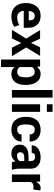

<svg xmlns="http://www.w3.org/2000/svg" viewBox="1276 -2078 1005 3597"><g transform="rotate(90 1778.5 -279.5)"><path d="M288.6 9.8Q171.9 9.8 104.7 -62Q37.6 -133.8 37.6 -249V-268.6Q37.6 -388.7 101.3 -463.6Q165 -538.6 275.9 -538.1Q385.3 -538.1 443.1 -474.6Q501 -411.1 501 -299.3V-221.7H181.6Q188 -166 218.8 -132.8Q249.5 -99.6 303.7 -99.6Q352.1 -99.6 382.6 -108.9Q413.1 -118.2 450.7 -138.7L481.9 -44.4Q450.2 -20.5 400.9 -5.4Q351.6 9.8 288.6 9.8ZM275.9 -428.2Q235.4 -428.2 212.6 -398.2Q189.9 -368.2 183.1 -315.9H361.3V-328.6Q361.3 -375 340.6 -401.6Q319.8 -428.2 275.9 -428.2Z M784.2 -357.4 866.7 -528.3H1027.8L868.7 -267.1L1033.2 0H872.6L786.1 -175.3L699.7 0H538.6L703.1 -267.1L543.5 -528.3H703.6Z M1571.3 -249.5Q1571.3 -130.4 1518.1 -60.3Q1464.8 9.8 1365.7 9.8Q1323.2 9.8 1292 -4.9Q1260.7 -19.5 1238.3 -48.8L1236.8 -48.3V203.1H1094.7V-528.3H1225.6L1232.4 -466.8Q1256.3 -502 1288.6 -520Q1320.8 -538.1 1364.7 -538.1Q1464.8 -538.1 1518.1 -462.6Q1571.3 -387.2 1571.3 -259.8ZM1428.7 -259.8Q1428.7 -335.9 1404.3 -381.6Q1379.9 -427.2 1327.6 -427.2Q1294.4 -427.2 1272.5 -414.3Q1250.5 -401.4 1236.8 -376.5V-145.5Q1250.5 -122.6 1272.7 -111.1Q1294.9 -99.6 1328.6 -99.6Q1381.3 -99.6 1405 -139.4Q1428.7 -179.2 1428.7 -249.5Z M1809.1 0H1666.5V-761.7H1809.1Z M2076.2 0H1933.6V-528.3H2076.2ZM2076.2 -654.8H1933.6V-761.7H2076.2Z M2410.6 -99.6Q2450.2 -99.6 2474.6 -121.6Q2499 -143.6 2499 -180.7H2632.8Q2632.8 -97.2 2570.1 -43.7Q2507.3 9.8 2413.6 9.8Q2292.5 9.8 2230.7 -63.5Q2168.9 -136.7 2168.9 -256.3V-271Q2168.9 -390.1 2230.7 -464.1Q2292.5 -538.1 2412.6 -538.1Q2512.7 -538.1 2572.8 -482.9Q2632.8 -427.7 2632.8 -333H2499Q2499 -374.5 2475.6 -401.4Q2452.1 -428.2 2410.2 -428.2Q2353 -428.2 2332.3 -385.7Q2311.5 -343.3 2311.5 -271V-256.3Q2311.5 -182.6 2332 -141.1Q2352.5 -99.6 2410.6 -99.6Z M3021 0Q3014.6 -14.6 3009.8 -30.8Q3004.9 -46.9 3002 -64Q2977.1 -30.3 2941.9 -10.3Q2906.7 9.8 2858.9 9.8Q2779.8 9.8 2734.9 -32.5Q2689.9 -74.7 2689.9 -148.9Q2689.9 -228 2748.5 -270Q2807.1 -312 2924.3 -312H2997.1V-354Q2997.1 -393.1 2977.3 -413.6Q2957.5 -434.1 2917.5 -434.1Q2881.3 -434.1 2862.5 -417.7Q2843.8 -401.4 2843.8 -371.1H2701.7Q2701.7 -441.9 2762.9 -490Q2824.2 -538.1 2926.8 -538.1Q3023.4 -538.1 3081.8 -491Q3140.1 -443.8 3140.1 -353V-134.8Q3140.1 -96.7 3145.8 -64.7Q3151.4 -32.7 3163.6 0ZM2897.5 -95.2Q2930.2 -95.2 2956.3 -108.9Q2982.4 -122.6 2997.1 -144V-231.4H2924.3Q2877.4 -231.4 2854.7 -209.2Q2832 -187 2832 -153.8Q2832 -127 2849.4 -111.1Q2866.7 -95.2 2897.5 -95.2Z M3531.7 -402.3 3473.6 -403.8Q3441.4 -403.8 3421.1 -391.4Q3400.9 -378.9 3390.1 -355.5V0H3248V-528.3H3380.4L3386.7 -453.1L3387.7 -452.6Q3406.2 -493.2 3434.8 -515.6Q3463.4 -538.1 3502.9 -538.1Q3514.6 -538.1 3526.4 -536.4Q3538.1 -534.7 3546.9 -532.2Z"/></g></svg>

Font: Roboto Web
Style: Bold
Weight: 700
Designer: Google
Version: Version 1.200310; 2013